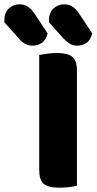

<svg xmlns="http://www.w3.org/2000/svg" viewBox="-117 -863 448 891"><path d="M159 8Q106 8 85.5 -10Q65 -28 65 -75V-608Q77 -610 100 -613.5Q123 -617 146 -617Q196 -617 218 -600Q240 -583 240 -534V-1Q229 2 206 5Q183 8 159 8ZM-97 -760V-767Q-97 -804 -76 -823.5Q-55 -843 -26 -843Q-3 -843 14 -831Q31 -819 45 -797L104 -708Q96 -676 76.5 -663.5Q57 -651 34 -651Q14 -651 -3 -661Q-20 -671 -31 -686ZM110 -760V-767Q110 -804 131 -823.5Q152 -843 181 -843Q204 -843 221 -831Q238 -819 252 -797L311 -708Q303 -676 283.5 -663.5Q264 -651 241 -651Q220 -651 204.5 -661.5Q189 -672 176 -686Z"/></svg>

Font: Baloo Tammudu 2 ExtraBold
Style: Regular
Weight: 800
Designer: Maithili Shingre, Omkar Shende and Ek Type
Foundry: Ek Type
Version: Version 1.640;hotconv 1.0.111;makeotfexe 2.5.65597; ttfautoh